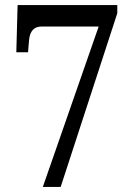

<svg xmlns="http://www.w3.org/2000/svg" viewBox="-20 -733 520 753"><path d="M148 0 367 -629H143Q99 -629 94 -576L90 -528H44L49 -713H440V-681L218 0Z"/></svg>

Font: Noto Serif Tamil Condensed Medium
Style: Regular
Weight: 500
Width: 3
Designer: Indian Type Foundry, Tom Grace, and the Monotype Design Team
Foundry: Monotype Imaging Inc.
Version: Version 2.004; ttfautohint (v1.8.4.7-5d5b)